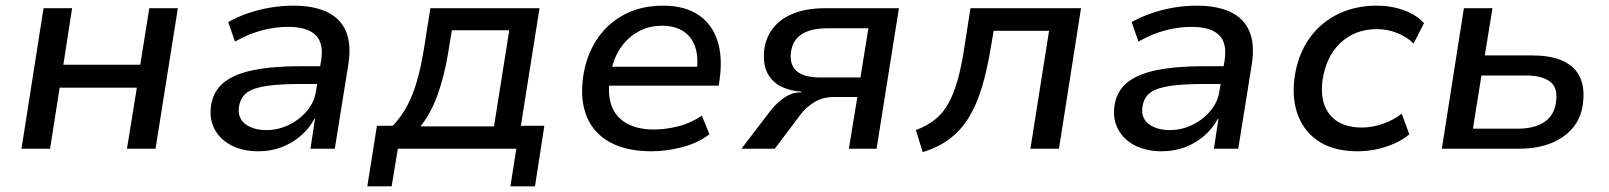

<svg xmlns="http://www.w3.org/2000/svg" viewBox="-20 -526 5689 679"><path d="M56 0 134 -497H235L204 -297H476L508 -497H609L530 0H429L464 -216H191L157 0Z M893 9Q839 9 799 -11.5Q759 -32 739.5 -68Q720 -104 726 -150Q733 -202 770 -233Q807 -264 876 -278Q945 -292 1046 -292H1128L1118 -229H1044Q973 -229 925.5 -222.5Q878 -216 854 -199Q830 -182 825 -147Q820 -108 848 -87Q876 -66 922 -66Q964 -66 1002 -84.5Q1040 -103 1066.5 -135Q1093 -167 1098 -207L1116 -314Q1125 -375 1095 -403Q1065 -431 999 -431Q954 -431 907.5 -419Q861 -407 811 -379L787 -448Q821 -467 859.5 -480Q898 -493 938 -499.5Q978 -506 1018 -506Q1088 -506 1135.5 -484Q1183 -462 1203 -416.5Q1223 -371 1212 -299L1164 0H1078L1094 -106H1092Q1074 -72 1044 -46Q1014 -20 976 -5.5Q938 9 893 9Z M1279 133 1313 -81H1369Q1400 -114 1420.5 -153Q1441 -192 1455 -241Q1469 -290 1479 -352L1502 -497H1888L1822 -81H1905L1872 133H1785L1806 0H1387L1365 133ZM1467 -79H1727L1781 -419H1578L1564 -334Q1551 -257 1528 -192Q1505 -127 1467 -79Z M2284 9Q2196 9 2138 -22.5Q2080 -54 2055.5 -112.5Q2031 -171 2042 -252Q2052 -326 2088.5 -383Q2125 -440 2185 -473Q2245 -506 2325 -506Q2401 -506 2449.5 -473.5Q2498 -441 2517 -383Q2536 -325 2525 -246L2522 -223H2114L2124 -290H2465L2443 -268Q2451 -320 2439.5 -357Q2428 -394 2398 -414.5Q2368 -435 2321 -435Q2274 -435 2236 -413.5Q2198 -392 2173.5 -355Q2149 -318 2141 -271L2137 -250Q2128 -192 2143 -151.5Q2158 -111 2196.5 -89.5Q2235 -68 2292 -68Q2333 -68 2377.5 -79Q2422 -90 2462 -117L2489 -51Q2446 -19 2390.5 -5Q2335 9 2284 9Z M2602 0 2703 -132Q2727 -163 2754 -181Q2781 -199 2806 -199H2813L2814 -202Q2775 -204 2742.5 -220Q2710 -236 2693.5 -268.5Q2677 -301 2683 -352Q2689 -396 2716 -429Q2743 -462 2789 -479.5Q2835 -497 2900 -497H3159L3080 0H2982L3012 -183H2929Q2890 -183 2859.5 -164.5Q2829 -146 2808 -117L2720 0ZM2881 -252H3023L3051 -426H2907Q2847 -426 2814.5 -404.5Q2782 -383 2777 -340Q2772 -297 2797.5 -274.5Q2823 -252 2881 -252Z M3243 12 3219 -66Q3259 -81 3287.5 -104Q3316 -127 3335 -162Q3354 -197 3367.5 -246Q3381 -295 3391 -362L3412 -497H3803L3725 0H3624L3690 -417H3494L3484 -358Q3471 -279 3452.5 -217.5Q3434 -156 3406.5 -111Q3379 -66 3339 -35.5Q3299 -5 3243 12Z M4088 9Q4034 9 3994 -11.5Q3954 -32 3934.5 -68Q3915 -104 3921 -150Q3928 -202 3965 -233Q4002 -264 4071 -278Q4140 -292 4241 -292H4323L4313 -229H4239Q4168 -229 4120.5 -222.5Q4073 -216 4049 -199Q4025 -182 4020 -147Q4015 -108 4043 -87Q4071 -66 4117 -66Q4159 -66 4197 -84.5Q4235 -103 4261.5 -135Q4288 -167 4293 -207L4311 -314Q4320 -375 4290 -403Q4260 -431 4194 -431Q4149 -431 4102.5 -419Q4056 -407 4006 -379L3982 -448Q4016 -467 4054.5 -480Q4093 -493 4133 -499.5Q4173 -506 4213 -506Q4283 -506 4330.5 -484Q4378 -462 4398 -416.5Q4418 -371 4407 -299L4359 0H4273L4289 -106H4287Q4269 -72 4239 -46Q4209 -20 4171 -5.5Q4133 9 4088 9Z M4781 9Q4701 9 4648 -23.5Q4595 -56 4571.5 -115Q4548 -174 4558 -251Q4566 -309 4590 -356Q4614 -403 4652 -436.5Q4690 -470 4740 -488Q4790 -506 4849 -506Q4901 -506 4945.5 -489.5Q4990 -473 5016 -444L4979 -372Q4955 -396 4920.5 -409.5Q4886 -423 4850 -423Q4809 -423 4776.5 -410Q4744 -397 4719 -373Q4694 -349 4678.5 -316Q4663 -283 4657 -242Q4647 -163 4684 -119Q4721 -75 4797 -75Q4832 -75 4870 -88Q4908 -101 4937 -124L4964 -51Q4943 -33 4913.5 -19.5Q4884 -6 4850.5 1.5Q4817 9 4781 9Z M5079 0 5157 -497H5258L5231 -330H5399Q5498 -330 5543.5 -286.5Q5589 -243 5578 -160Q5572 -109 5542 -73.5Q5512 -38 5463.5 -19Q5415 0 5350 0ZM5189 -71H5348Q5406 -71 5441.5 -94.5Q5477 -118 5483 -167Q5490 -216 5461.5 -237.5Q5433 -259 5377 -259H5219Z"/></svg>

Font: Nunito Sans 7pt Medium
Style: Italic
Weight: 500
Italic angle: -9°
Designer: Vernon Adams
Foundry: Vernon Adams
Version: Version 3.101;gftools[0.9.27]